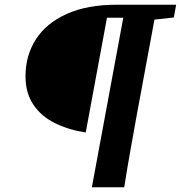

<svg xmlns="http://www.w3.org/2000/svg" viewBox="-20 -677 766 813"><path d="M369 116 502 -602H433L343 -116Q271 -127 213 -155.5Q155 -184 121.5 -233.5Q88 -283 88 -354Q88 -442 132 -510.5Q176 -579 262.5 -618Q349 -657 474 -657H726L716 -603L634 -594L560 -195Q546 -117 532 -39Q518 39 506 116Z"/></svg>

Font: Source Serif Pro
Style: Bold Italic
Weight: 700
Italic angle: -12°
Designer: Frank Grießhammer
Foundry: Adobe Systems Incorporated
Version: Version 3.001;hotconv 1.0.111;makeotfexe 2.5.65597